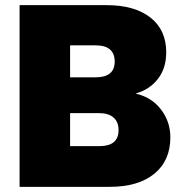

<svg xmlns="http://www.w3.org/2000/svg" viewBox="-20 -725 711 745"><path d="M506 -362Q568 -348 604.5 -300.5Q641 -253 641 -192Q641 -102 579 -51Q517 0 405 0H56V-705H394Q502 -705 563.5 -657Q625 -609 625 -522Q625 -460 592.5 -418.5Q560 -377 506 -362ZM252 -425H351Q425 -425 425 -486Q425 -549 351 -549H252ZM366 -158Q440 -158 440 -220Q440 -252 420.5 -269Q401 -286 365 -286H252V-158Z"/></svg>

Font: Fz Poppins ExtBd
Style: Regular
Weight: 800
Designer: Ninad Kale (Devanagari), Jonny Pinhorn (Latin)
Foundry: Indian Type Foundry
Version: Vit hóa bi Vntype.Com & FontZin.Com